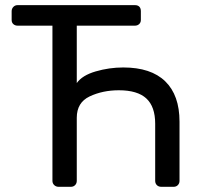

<svg xmlns="http://www.w3.org/2000/svg" viewBox="-20 -720 768 740"><path d="M24.9 -643.1V-676.8Q24.9 -686.5 31.5 -693.4Q38.1 -700.2 47.9 -700.2H500Q511.2 -700.2 517.1 -694.1Q522.9 -688 522.9 -676.8V-643.1Q522.9 -633.3 516.4 -627.2Q509.8 -621.1 500 -621.1H275.9V-399.9Q296.9 -429.7 348.9 -444.8Q400.9 -460 455.1 -460Q562 -460 616.9 -406.5Q671.9 -353 671.9 -251V-22.9Q671.9 -13.2 665.5 -6.6Q659.2 0 648.9 0H602.1Q590.8 0 584.5 -6.6Q578.1 -13.2 578.1 -22.9V-243.2Q578.1 -309.1 543.9 -340.6Q509.8 -372.1 438 -372.1Q376 -372.1 325.9 -348.6Q275.9 -325.2 275.9 -266.1V-22.9Q275.9 -13.2 269.5 -6.6Q263.2 0 252.9 0H206.1Q195.8 0 189 -6.6Q182.1 -13.2 182.1 -22.9V-621.1H47.9Q38.1 -621.1 31.5 -627Q24.9 -632.8 24.9 -643.1Z"/></svg>

Font: Rubik AZ
Style: Regular
Weight: 400
Designer: Hubert and Fischer
Foundry: Hubert & Fischer
Version: Version 2.000